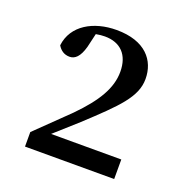

<svg xmlns="http://www.w3.org/2000/svg" viewBox="-90 -995 584 609"><g transform="rotate(20 202.0 -690.5)"><path d="M121 -533 197 -601C295 -692 343 -738 343 -799C343 -861 302 -914 204 -914C127 -914 60 -877 52 -807C61 -792 74 -783 92 -783C110 -783 125 -796 135 -832L146 -879C157 -881 167 -882 176 -882C229 -882 260 -850 260 -793C260 -738 229 -686 165 -621L57 -516V-467H358V-533Z"/></g></svg>

Font: Source Han Serif CN SemiBold
Style: Regular
Weight: 600
Designer: Ryoko NISHIZUKA 西塚涼子 (kana & ideographs); Frank Grießhammer (Latin, Greek & Cyrillic); Wenlong ZHANG 张文龙 (bopomofo); San
Foundry: Adobe Systems Incorporated
Version: Version 1.000;PS 1;hotconv 16.6.53;makeotf.lib2.5.65590